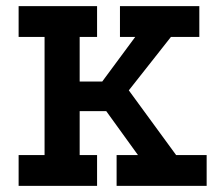

<svg xmlns="http://www.w3.org/2000/svg" viewBox="-20 -609 732 629"><path d="M41 -589H298V-488H241V-342H315L423 -488H373V-589H633V-488H540L402 -313L557 -101H657V0H362V-101H432L328 -245H241V-101H298V0H41V-101H126V-488H41Z"/></svg>

Font: Podkova
Style: Bold
Weight: 700
Designer: Ilya Yudin
Foundry: Cyreal (www.cyreal.org)
Version: Version 2.102; ttfautohint (v1.8.1.43-b0c9)